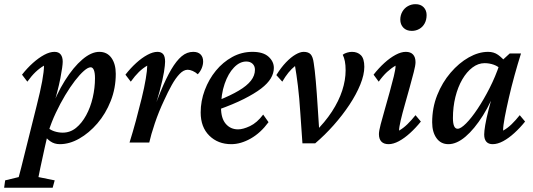

<svg xmlns="http://www.w3.org/2000/svg" viewBox="-86 -677 2534 912"><path d="M-66.4 214.8 -61.5 179.7 2.9 164.1Q7.8 147.5 14.6 119.6Q21.5 91.8 30.3 56.6L87.9 -173.8Q105.5 -243.2 114.3 -291Q123 -338.9 123 -365.2Q102.5 -353.5 83 -335Q63.5 -316.4 43.9 -289.1L18.6 -322.3Q43 -353.5 70.3 -377.9Q97.7 -402.3 124 -416.5Q150.4 -430.7 172.9 -430.7Q192.4 -430.7 202.1 -418.5Q211.9 -406.2 211.9 -383.8Q211.9 -363.3 200.7 -304.7Q189.5 -246.1 158.2 -142.6H150.4Q181.6 -229.5 222.2 -293.9Q262.7 -358.4 305.2 -394.5Q347.7 -430.7 385.7 -430.7Q422.9 -430.7 443.4 -401.9Q463.9 -373 463.9 -326.2Q463.9 -257.8 439.9 -197.3Q416 -136.7 376.5 -90.8Q336.9 -44.9 290.5 -18.6Q244.1 7.8 198.2 7.8Q171.9 7.8 152.3 -6.3Q132.8 -20.5 113.3 -45.9L133.8 -77.1Q150.4 -60.5 170.9 -53.7Q191.4 -46.9 211.9 -46.9Q247.1 -46.9 274.9 -69.3Q302.7 -91.8 323.2 -129.4Q343.8 -167 354.5 -213.4Q365.2 -259.8 365.2 -305.7Q365.2 -331.1 359.9 -344.2Q354.5 -357.4 344.7 -357.4Q332 -357.4 312.5 -340.3Q293 -323.2 270 -293.5Q247.1 -263.7 223.6 -224.6Q200.2 -185.5 179.2 -141.1Q158.2 -96.7 143.6 -49.8L139.6 -33.2L127 21.5Q113.3 83 106 118.2Q98.6 153.3 96.7 164.1L173.8 179.7L164.1 214.8Z M805.7 -345.7Q786.1 -345.7 767.1 -325.7Q748 -305.7 730 -273.4Q711.9 -241.2 693.4 -200.2Q668 -146.5 649.4 -91.3Q630.9 -36.1 623 0H529.3Q544.9 -49.8 559.6 -104Q574.2 -158.2 586.9 -210Q599.6 -261.7 606.4 -302.7Q613.3 -343.8 613.3 -365.2Q592.8 -353.5 573.7 -335Q554.7 -316.4 535.2 -289.1L509.8 -322.3Q534.2 -353.5 561 -377.9Q587.9 -402.3 614.3 -416.5Q640.6 -430.7 662.1 -430.7Q679.7 -430.7 689 -419.9Q698.2 -409.2 698.2 -383.8Q698.2 -369.1 692.9 -335Q687.5 -300.8 671.9 -242.7Q656.2 -184.6 625 -95.7H620.1Q651.4 -179.7 677.2 -242.7Q703.1 -305.7 727.5 -347.2Q752 -388.7 776.9 -409.7Q801.8 -430.7 832 -430.7Q854.5 -430.7 866.7 -418.5Q878.9 -406.2 878.9 -384.8Q878.9 -370.1 872.6 -354Q866.2 -337.9 853.5 -324.2Q842.8 -334 829.6 -339.8Q816.4 -345.7 805.7 -345.7Z M1012.7 7.8Q949.2 7.8 908.2 -32.7Q867.2 -73.2 867.2 -142.6Q867.2 -197.3 886.7 -249Q906.2 -300.8 939.5 -341.3Q972.7 -381.8 1017.1 -406.2Q1061.5 -430.7 1113.3 -430.7Q1164.1 -430.7 1189.5 -407.7Q1214.8 -384.8 1214.8 -354.5Q1214.8 -329.1 1200.2 -304.7Q1185.5 -280.3 1154.3 -256.3Q1123 -232.4 1072.8 -207Q1022.5 -181.6 951.2 -156.2V-200.2Q1009.8 -223.6 1048.3 -246.6Q1086.9 -269.5 1106 -293.9Q1125 -318.4 1125 -345.7Q1125 -363.3 1113.8 -374Q1102.5 -384.8 1084 -384.8Q1052.7 -384.8 1025.4 -356.4Q998 -328.1 981 -278.8Q963.9 -229.5 963.9 -165Q963.9 -115.2 986.3 -88.9Q1008.8 -62.5 1044.9 -62.5Q1068.4 -62.5 1101.6 -78.1Q1134.8 -93.8 1164.1 -132.8L1189.5 -96.7Q1152.3 -45.9 1105 -19Q1057.6 7.8 1012.7 7.8Z M1350.6 3.9 1340.8 -136.7Q1335.9 -213.9 1329.1 -269Q1322.3 -324.2 1315.4 -363.3Q1283.2 -337.9 1254.9 -289.1L1226.6 -320.3Q1249 -356.4 1272.5 -380.9Q1295.9 -405.3 1317.9 -418Q1339.8 -430.7 1356.4 -430.7Q1378.9 -430.7 1389.6 -418.9Q1400.4 -407.2 1404.3 -377Q1409.2 -346.7 1414.1 -291Q1418.9 -235.4 1422.9 -170.9L1430.7 -51.8L1408.2 -47.9Q1458 -96.7 1490.7 -147Q1523.4 -197.3 1539.6 -247.1Q1555.7 -296.9 1555.7 -342.8Q1555.7 -368.2 1552.2 -385.7Q1548.8 -403.3 1542 -417Q1550.8 -423.8 1563 -427.2Q1575.2 -430.7 1585.9 -430.7Q1612.3 -430.7 1628.4 -414.6Q1644.5 -398.4 1644.5 -359.4Q1644.5 -322.3 1625.5 -275.4Q1606.4 -228.5 1573.7 -179.2Q1541 -129.9 1499 -82.5Q1457 -35.2 1411.1 3.9Z M1759.8 7.8Q1737.3 7.8 1725.6 -4.4Q1713.9 -16.6 1713.9 -40Q1713.9 -54.7 1722.2 -86.4Q1730.5 -118.2 1742.2 -158.7Q1753.9 -199.2 1765.1 -240.2Q1776.4 -281.2 1784.7 -314.9Q1793 -348.6 1793 -365.2Q1772.5 -353.5 1752.4 -335Q1732.4 -316.4 1712.9 -289.1L1688.5 -322.3Q1712.9 -353.5 1739.7 -377.9Q1766.6 -402.3 1793 -416.5Q1819.3 -430.7 1841.8 -430.7Q1864.3 -430.7 1876 -418Q1887.7 -405.3 1887.7 -381.8Q1887.7 -366.2 1879.4 -334.5Q1871.1 -302.7 1859.9 -261.7Q1848.6 -220.7 1836.9 -179.7Q1825.2 -138.7 1817.4 -105.5Q1809.6 -72.3 1809.6 -56.6Q1830.1 -68.4 1849.1 -86.9Q1868.2 -105.5 1887.7 -129.9L1913.1 -99.6Q1888.7 -69.3 1861.8 -44.9Q1835 -20.5 1808.6 -6.3Q1782.2 7.8 1759.8 7.8ZM1870.1 -530.3Q1844.7 -530.3 1830.1 -545.4Q1815.4 -560.5 1815.4 -584Q1815.4 -604.5 1825.2 -621.6Q1835 -638.7 1851.6 -647.9Q1868.2 -657.2 1887.7 -657.2Q1912.1 -657.2 1926.3 -642.6Q1940.4 -627.9 1940.4 -605.5Q1940.4 -583 1931.2 -565.9Q1921.9 -548.8 1905.8 -539.6Q1889.6 -530.3 1870.1 -530.3Z M2043.9 7.8Q2007.8 7.8 1987.3 -21Q1966.8 -49.8 1966.8 -95.7Q1966.8 -165 1990.7 -225.1Q2014.6 -285.2 2054.2 -331.5Q2093.8 -377.9 2140.6 -404.3Q2187.5 -430.7 2232.4 -430.7Q2259.8 -430.7 2279.8 -416.5Q2299.8 -402.3 2320.3 -377L2295.9 -345.7Q2280.3 -362.3 2259.3 -369.6Q2238.3 -377 2215.8 -377Q2185.5 -377 2158.2 -356.4Q2130.9 -335.9 2109.9 -299.8Q2088.9 -263.7 2077.1 -216.3Q2065.4 -168.9 2065.4 -116.2Q2065.4 -91.8 2070.8 -78.6Q2076.2 -65.4 2087.9 -65.4Q2102.5 -65.4 2127.9 -90.8Q2153.3 -116.2 2182.6 -160.2Q2211.9 -204.1 2239.7 -258.8Q2267.6 -313.5 2287.1 -372.1L2298.8 -389.6L2335 -422.9H2388.7Q2373 -373 2357.9 -318.4Q2342.8 -263.7 2331.1 -212.4Q2319.3 -161.1 2311.5 -120.1Q2303.7 -79.1 2303.7 -56.6Q2325.2 -68.4 2344.2 -86.9Q2363.3 -105.5 2382.8 -129.9L2408.2 -99.6Q2383.8 -69.3 2356.9 -44.9Q2330.1 -20.5 2303.7 -6.3Q2277.3 7.8 2253.9 7.8Q2234.4 7.8 2224.1 -3.9Q2213.9 -15.6 2213.9 -38.1Q2213.9 -53.7 2218.8 -83Q2223.6 -112.3 2235.8 -160.2Q2248 -208 2269.5 -280.3H2279.3Q2249 -193.4 2208 -128.4Q2167 -63.5 2125 -27.8Q2083 7.8 2043.9 7.8Z"/></svg>

Font: Crimson Pro ExtraLight Medium
Style: Italic
Weight: 500
Italic angle: -12°
Version: Version 1.002